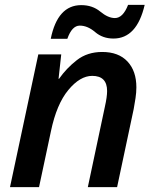

<svg xmlns="http://www.w3.org/2000/svg" viewBox="-20 -765 631 787"><path d="M21 2H140L189 -228Q212 -338 260 -396Q308 -454 358 -454Q419 -454 419 -392Q419 -368 410 -328L340 2H460L528 -318Q532 -340 535.5 -363Q539 -386 539 -407Q539 -474 502.5 -513Q466 -552 399 -552Q338 -552 295 -518.5Q252 -485 222 -442H220L231 -542H137ZM188 -606H256Q275 -660 307 -660Q339 -660 370 -633.5Q401 -607 445 -607Q541 -607 573 -745H505Q484 -691 451 -691Q423 -691 391 -717.5Q359 -744 313 -744Q216 -744 188 -606Z"/></svg>

Font: Noto Sans UI Medium
Style: Italic
Weight: 500
Italic angle: -12°
Designer: Monotype Design Team
Foundry: Monotype Imaging Inc.
Version: Version 1.901